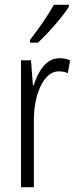

<svg xmlns="http://www.w3.org/2000/svg" viewBox="-20 -785 323 805"><path d="M269 -757V-765H206C178 -716 147 -671 106 -618V-606H139C179 -643 240 -711 269 -757ZM229 -541C172 -541 140 -485 121 -427H118L110 -532H68V0H122V-279C121 -383 161 -486 226 -486C240 -486 254 -483 264 -478L274 -532C259 -539 243 -541 229 -541Z"/></svg>

Font: Noto Sans Lao Looped ExtraCondensed Light
Style: Regular
Weight: 300
Width: 2
Designer: Mark Frömberg, Ben Mitchell
Foundry: The Fontpad Ltd
Version: Version 1.002